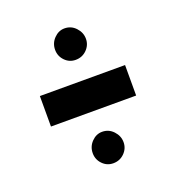

<svg xmlns="http://www.w3.org/2000/svg" viewBox="-88 -600 527 574"><g transform="rotate(-20 175.0 -312.5)"><path d="M178 -427Q158 -427 144 -441.5Q130 -456 130 -476Q130 -497 144.5 -512Q159 -527 178 -527Q199 -527 213.5 -511.5Q228 -496 228 -476Q228 -456 213.5 -441.5Q199 -427 178 -427ZM40 -265V-362H311V-265ZM178 -98Q158 -98 144 -112.5Q130 -127 130 -147Q130 -168 144.5 -183Q159 -198 178 -198Q199 -198 213.5 -182.5Q228 -167 228 -147Q228 -127 213.5 -112.5Q199 -98 178 -98Z"/></g></svg>

Font: Inconsolata ExtraCondensed ExtraBold
Style: Regular
Weight: 800
Width: 2
Monospace: yes
Designer: Raph Levien, Cyreal, Brenton Simpson
Foundry: Raph Levien, Cyreal, Google
Version: Version 3.001; ttfautohint (v1.8.2.53-6de2)